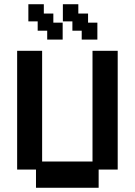

<svg xmlns="http://www.w3.org/2000/svg" viewBox="-20 -876 637 907"><path d="M150 11V-75H61V-636H179V-113H417V-636H536V-75H446V11ZM366 -689V-731H322V-775H277V-856H350V-812H396V-769H440V-689ZM203 -689V-731H158V-775H114V-856H187V-812H232V-769H276V-689Z"/></svg>

Font: Pixelify Sans SemiBold
Style: Regular
Weight: 600
Designer: Stefie Justprince
Foundry: Typecalism Foundryline
Version: Version 1.000